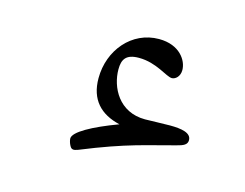

<svg xmlns="http://www.w3.org/2000/svg" viewBox="-70 -541 840 657"><g transform="rotate(15 350.0 -212.0)"><path d="M250 5C409 -60 477 -71 571 -97C595 -103 608 -109 608 -125C608 -151 573 -157 532 -157C505 -157 459 -155 444 -155C351 -155 312 -234 312 -297C312 -332 324 -353 370 -353C433 -353 476 -315 496 -315C508 -315 524 -327 524 -351C524 -384 494 -433 420 -433C324 -433 254 -350 254 -250C254 -174 295 -132 364 -116C275 -83 214 -49 214 -26C214 -20 217 -9 221 -2C227 10 234 11 250 5Z"/></g></svg>

Font: Kawkab Mono Light
Style: Bold
Weight: 400
Monospace: yes
Designer: Abdullah Arif
Foundry: Abdullah Arif
Version: Version 1.000;PS 000.500;hotconv 1.0.88;makeotf.lib2.5.64775